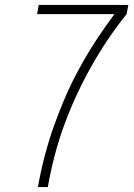

<svg xmlns="http://www.w3.org/2000/svg" viewBox="-20 -755 540 775"><path d="M133 0Q144 -62 160 -123.5Q176 -185 197 -244.5Q218 -304 243.5 -363Q269 -422 300.5 -479.5Q332 -537 367.5 -591.5Q403 -646 442 -698H130L136 -735H498L491 -698Q450 -647 413.5 -592.5Q377 -538 345 -480.5Q313 -423 286 -364Q259 -305 237.5 -245.5Q216 -186 200 -124.5Q184 -63 173 0Z"/></svg>

Font: iosevka_custom_sans_ss08 XLt
Style: Italic
Weight: 200
Italic angle: -10°
Designer: Belleve Invis
Foundry: Belleve Invis
Version: Version 10.3.0; ttfautohint (v1.8.3)